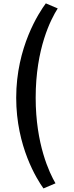

<svg xmlns="http://www.w3.org/2000/svg" viewBox="-20 -864 430 1114"><path d="M302 199.6C266.8 139.3 187 -27.2 187 -297C187 -582.2 274.8 -752.3 314.9 -815.1L245.9 -844.5C206 -790.7 74 -590.4 74 -297C74 -14 194.2 176.4 232.2 229.3Z"/></svg>

Font: Hussar Ekologiczny
Style: Regular
Weight: 400
Foundry: Cannot Into Space Fonts
Version: Version 0.97